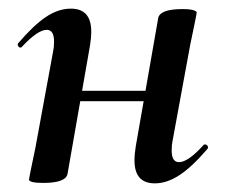

<svg xmlns="http://www.w3.org/2000/svg" viewBox="-20 -415 521 444"><path d="M47 0 51 -21Q61 -68 62 -74L103 -297Q105 -306 105 -319Q105 -346 88 -346Q67 -346 30 -306Q29 -305 27 -305Q24 -305 22 -308.5Q20 -312 22 -315Q58 -357 86.5 -376Q115 -395 144 -395Q191 -395 191 -342Q191 -327 188 -309L136 -12Q131 8 80 8Q47 8 47 0ZM126 -205H368L365 -181H123ZM291 -44Q291 -59 294 -77L346 -374Q351 -394 402 -394Q419 -394 427 -391.5Q435 -389 435 -386L431 -365Q421 -318 420 -312L379 -89Q377 -80 377 -67Q377 -40 394 -40Q415 -40 451 -80Q452 -81 454 -81Q458 -81 460 -77.5Q462 -74 460 -71Q424 -29 395 -10Q366 9 338 9Q291 9 291 -44Z"/></svg>

Font: Cormorant Garamond
Style: Bold Italic
Weight: 700
Italic angle: -10°
Designer: Christian Thalmann (Catharsis Fonts)
Foundry: Catharsis Fonts
Version: Version 4.000